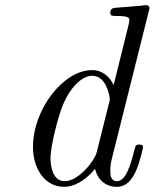

<svg xmlns="http://www.w3.org/2000/svg" viewBox="-20 -714 600 745"><path d="M108 -144C108 -59 154 11 229 11C265 11 309 -10 349 -59C360 -10 397 11 432 11C469 11 490 -14 505 -45C523 -83 535 -141 535 -143C535 -153 527 -153 520 -153C508 -153 507 -152 501 -130C487 -74 468 -11 434 -11C408 -11 408 -38 408 -52C408 -59 408 -74 414 -98L557 -669C558 -672 560 -680 560 -682C560 -691 554 -694 546 -694C543 -694 533 -693 530 -692L431 -684C419 -683 408 -682 408 -663C408 -652 418 -652 432 -652C480 -652 482 -645 482 -635C482 -632 479 -619 479 -618L421 -384C406 -415 379 -442 337 -442C226 -442 108 -290 108 -144ZM176 -100C176 -150 207 -267 225 -309C250 -370 296 -420 337 -420C345 -420 368 -419 386 -391C396 -375 406 -346 406 -327C406 -324 405 -320 403 -314L355 -122C347 -91 286 -11 231 -11C184 -11 176 -70 176 -100Z"/></svg>

Font: CMU Serif
Style: Italic
Weight: 500
Italic angle: -14.04°
Version: Version 0.7.0